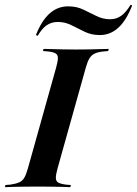

<svg xmlns="http://www.w3.org/2000/svg" viewBox="-46 -773 566 793"><path d="M107.3 -2.4Q79 -2.4 54 -2Q29 -1.6 8.9 -1.2Q-11.3 -0.8 -25.8 0L-23.4 -8.9L-3.2 -10.5Q19.4 -13.7 33.1 -19.8Q46.8 -25.8 54.4 -39.1Q62.1 -52.4 69.4 -78.2L185.5 -492.7Q192.7 -518.5 193.1 -532.3Q193.5 -546 184.3 -552Q175 -558.1 152.4 -560.5L131.5 -562.1L133.9 -571Q148.4 -571 168.5 -570.2Q188.7 -569.4 214.1 -569Q239.5 -568.5 268.5 -568.5H270.2Q299.2 -568.5 323.8 -569Q348.4 -569.4 369 -570.2Q389.5 -571 403.2 -571L400.8 -562.1L381.5 -560.5Q358.1 -558.1 344.8 -551.6Q331.5 -545.2 323.4 -531.9Q315.3 -518.5 308.1 -492.7L191.9 -78.2Q184.7 -52.4 184.7 -38.7Q184.7 -25 194 -19.4Q203.2 -13.7 225.8 -10.5L246.8 -8.9L244.4 0Q230.6 -0.8 209.7 -1.2Q188.7 -1.6 163.7 -2Q138.7 -2.4 109.7 -2.4ZM366.1 -628.2Q332.3 -628.2 304.4 -641.5Q276.6 -654.8 250 -668.5Q223.4 -682.3 192.7 -682.3Q166.9 -682.3 147.2 -669Q127.4 -655.6 109.7 -625L102.4 -628.2Q125.8 -687.9 158.9 -717.3Q191.9 -746.8 235.5 -746.8Q270.2 -746.8 298 -733.5Q325.8 -720.2 352.4 -706.9Q379 -693.5 408.9 -693.5Q434.7 -693.5 454.4 -707.7Q474.2 -721.8 493.5 -753.2L500 -750.8Q475.8 -688.7 442.7 -658.5Q409.7 -628.2 366.1 -628.2Z"/></svg>

Font: Playfair 144pt
Style: Bold Italic
Weight: 700
Italic angle: -15.6°
Designer: Claus Eggers Sørensen
Foundry: Claus Eggers Sørensen
Version: Version 2.203